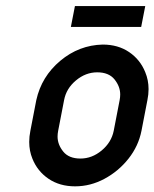

<svg xmlns="http://www.w3.org/2000/svg" viewBox="-20 -624 521 648"><path d="M383.8 -286.1Q385.7 -295.9 385.7 -305.2Q385.7 -332 366.5 -356Q347.2 -379.9 308.1 -379.9Q269 -379.9 236.3 -352.5Q203.6 -325.2 196.3 -286.1L176.3 -182.6Q174.3 -172.4 174.3 -163.1Q174.3 -136.2 193.4 -112.5Q212.4 -88.9 251.5 -88.9Q290.5 -88.9 323.2 -116.2Q356 -143.6 363.8 -182.6ZM477.5 -286.1 457.5 -182.6Q447.3 -130.9 413.6 -88.4Q379.9 -45.9 332.5 -20.5Q285.2 4.9 233.4 4.9Q181.6 4.9 144 -20.5Q106.4 -45.9 89.4 -88.4Q78.6 -114.7 78.6 -145Q78.6 -163.1 82.5 -182.6L102.5 -286.1Q120.1 -365.7 183.3 -418.7Q246.6 -471.7 326.7 -473.6Q378.4 -473.6 415.8 -448.2Q453.1 -422.9 470.2 -380.4Q481.4 -353.5 481.4 -323.2Q481.4 -305.2 477.5 -286.1ZM456.5 -533.2H219.2L232.9 -603.5H470.2Z"/></svg>

Font: Lambda
Style: Italic
Weight: 400
Italic angle: -11°
Designer: GGBotNet
Version: 0.22